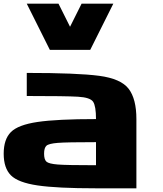

<svg xmlns="http://www.w3.org/2000/svg" viewBox="-20 -1020 884 1040"><path d="M500 -125V-250Q341.8 -250 293 -246.1Q244.1 -242.2 231.4 -230.5Q218.8 -218.8 218.8 -187.5Q218.8 -156.2 231.4 -144.5Q244.1 -132.8 293 -128.9Q341.8 -125 500 -125ZM718.8 -375V0H500Q289.1 0 183.6 -15.6Q78.1 -31.2 39.1 -70.3Q0 -109.4 0 -187.5Q0 -265.6 39.1 -304.7Q78.1 -343.8 183.6 -359.4Q289.1 -375 500 -375Q500 -445.3 484.4 -468.8Q468.8 -492.2 402.3 -496.1Q335.9 -500 125 -500V-625Q398.4 -625 516.6 -609.4Q634.8 -593.8 676.8 -539.1Q718.8 -484.4 718.8 -375ZM296.9 -1000 359.4 -875 421.9 -1000H593.8L468.8 -750H250L125 -1000Z"/></svg>

Font: CraftyPE
Style: Regular
Weight: 400
Designer: Erek Butcher
Foundry: Haunted Coop
Version: Version 0.018;April 4, 2024;FontCreator 15.0.0.2962 64-bit